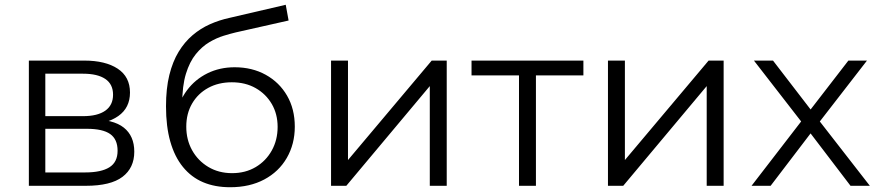

<svg xmlns="http://www.w3.org/2000/svg" viewBox="-20 -779 3682 805"><path d="M101 0V-525H333Q422 -525 473.5 -491Q525 -457 525 -391Q525 -327 476 -292.5Q427 -258 347 -258L361 -279Q455 -279 499 -244Q543 -209 543 -143Q543 -75 493.5 -37.5Q444 0 340 0ZM170 -56H337Q404 -56 438.5 -77.5Q473 -99 473 -147Q473 -195 442 -217Q411 -239 344 -239H170ZM170 -292H328Q389 -292 421.5 -315Q454 -338 454 -382Q454 -426 421.5 -448Q389 -470 328 -470H170Z M945 6Q881 6 831.5 -15Q782 -36 747 -79Q712 -122 694 -185.5Q676 -249 676 -333Q676 -408 690 -464.5Q704 -521 729 -562Q754 -603 787.5 -631.5Q821 -660 860.5 -677.5Q900 -695 942 -704L1178 -759L1190 -693L968 -643Q947 -638 917.5 -629Q888 -620 857.5 -602Q827 -584 801 -552Q775 -520 759.5 -469.5Q744 -419 744 -344Q744 -328 745 -318.5Q746 -309 747.5 -298.5Q749 -288 750 -268L719 -294Q730 -355 764 -400.5Q798 -446 849.5 -471.5Q901 -497 964 -497Q1037 -497 1094 -465.5Q1151 -434 1183.5 -378Q1216 -322 1216 -248Q1216 -175 1182.5 -117Q1149 -59 1088 -26.5Q1027 6 945 6ZM953 -53Q1009 -53 1052 -78.5Q1095 -104 1119.5 -148Q1144 -192 1144 -247Q1144 -301 1119.5 -343Q1095 -385 1052 -409.5Q1009 -434 952 -434Q896 -434 853 -410.5Q810 -387 785.5 -345Q761 -303 761 -248Q761 -193 785.5 -149Q810 -105 853.5 -79Q897 -53 953 -53Z M1368 0V-525H1439V-108L1790 -525H1853V0H1782V-418L1432 0Z M2156 0V-482L2174 -463H1957V-525H2426V-463H2209L2227 -482V0Z M2529 0V-525H2600V-108L2951 -525H3014V0H2943V-418L2593 0Z M3131 0 3353 -288 3352 -253 3141 -525H3221L3394 -300L3364 -301L3537 -525H3615L3402 -250L3403 -288L3627 0H3546L3363 -240L3391 -236L3211 0Z"/></svg>

Font: MOST Montserrat
Style: Regular
Weight: 400
Designer: Julieta Ulanovsky
Foundry: Julieta Ulanovsky
Version: Version 8.000;March 11, 2024;FontCreator 15.0.0.2926 64-bit